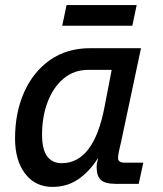

<svg xmlns="http://www.w3.org/2000/svg" viewBox="-20 -721 640 753"><path d="M186 12Q118 12 78.5 -40Q39 -92 39 -178Q39 -279 74.5 -359Q110 -439 176 -485.5Q242 -532 334 -532H533L455 -165Q450 -145 446.5 -128Q443 -111 443 -101Q443 -83 469 -83H542L524 0H432Q393 0 376 -15Q359 -30 359 -66Q359 -80 365 -102Q331 -48 287 -18Q243 12 186 12ZM222 -81Q348 -81 390 -302L418 -447H326Q270 -447 229.5 -413Q189 -379 167 -321.5Q145 -264 145 -193Q145 -135 165 -108Q185 -81 222 -81ZM224 -620 241 -701H516L499 -620Z"/></svg>

Font: Geist Mono Medium
Style: Italic
Weight: 500
Italic angle: -12°
Monospace: yes
Designer: Basement.studio, Andrés Briganti, Mateo Zaragoza
Foundry: Basement.studio, Vercel, Andrés Briganti, Guido Ferreyra, Mateo Zaragoza
Version: Version 1.500; ttfautohint (v1.8.4.7-5d5b)